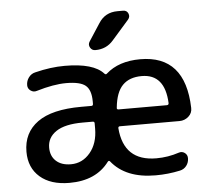

<svg xmlns="http://www.w3.org/2000/svg" viewBox="-54 -818 971 886"><g transform="rotate(-5 432.0 -375.0)"><path d="M317 -262Q235 -262 194 -234.5Q153 -207 153 -160Q153 -121 178 -98Q203 -75 247 -75Q300 -75 336 -118Q372 -161 372 -230V-254Q372 -262 364 -262ZM607 -452Q550 -452 518.5 -420Q487 -388 480 -317Q478 -308 488 -308H711Q720 -308 720 -317Q714 -452 607 -452ZM233 10Q146 10 96.5 -33Q47 -76 47 -150Q47 -238 114 -286.5Q181 -335 317 -335H364Q372 -335 372 -344V-355Q372 -408 347 -429Q322 -450 257 -450Q199 -450 119 -426Q104 -421 90.5 -430.5Q77 -440 77 -456Q77 -476 89 -492Q101 -508 120 -512Q192 -530 257 -530Q391 -530 437 -478Q443 -472 448 -477Q507 -530 607 -530Q815 -530 822 -286Q823 -262 805 -246Q787 -230 763 -230H487Q479 -230 479 -222Q491 -68 642 -68Q696 -68 747 -85Q762 -90 774.5 -81Q787 -72 787 -56Q787 -36 775.5 -21Q764 -6 745 -2Q690 10 632 10Q493 10 427 -73Q422 -78 417 -72Q356 10 233 10ZM522 -760H548Q565 -760 571.5 -745Q578 -730 567 -717L488 -627Q456 -590 405 -590Q389 -590 381 -604Q373 -618 382 -632L434 -712Q464 -760 522 -760Z"/></g></svg>

Font: Rounded Mplus 1c Medium
Style: Regular
Weight: 500
Version: Version 1.059.20150529